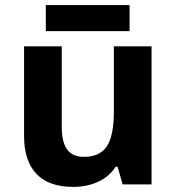

<svg xmlns="http://www.w3.org/2000/svg" viewBox="-20 -729 697 759"><path d="M269 9.8Q172.9 9.8 124 -41.7Q75.2 -93.3 75.2 -189.9V-545.9H224.1V-227.1Q224.1 -168 245.1 -138.4Q266.1 -108.9 312 -108.9Q374.5 -108.9 402.3 -150.6Q430.2 -192.4 430.2 -289.1V-545.9H579.1V0H464.8L444.8 -69.8H437Q413.1 -31.7 369.1 -11Q325.2 9.8 269 9.8ZM161.1 -709H492.2V-606H161.1Z"/></svg>

Font: NotoSans-Bold
Style: Bold
Weight: 700
Designer: Monotype Design team
Foundry: Monotype Imaging Inc.
Version: Version 1.04